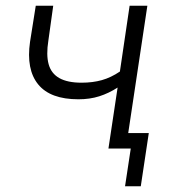

<svg xmlns="http://www.w3.org/2000/svg" viewBox="-20 -519 605 671"><path d="M417 132 437 0H360L369 -54H500L472 132ZM359 0 391 -213Q360 -193 327 -182.5Q294 -172 254 -172Q156 -172 113.5 -224Q71 -276 85 -373L105 -499H166L149 -377Q141 -327 150 -294.5Q159 -262 187.5 -246Q216 -230 265 -230Q304 -230 336 -239Q368 -248 399 -269L433 -499H495L420 0Z"/></svg>

Font: Nunitoga
Style: Light Italic
Weight: 300
Italic angle: -9°
Designer: Vernon Adams
Foundry: Vernon Adams
Version: Version 1.0